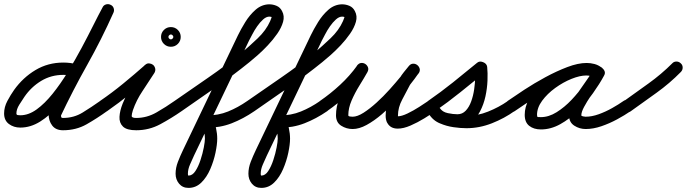

<svg xmlns="http://www.w3.org/2000/svg" viewBox="-42 -594 3348 936"><path d="M337 -280Q349 -277 355 -266Q361 -255 358 -243Q355 -231 344 -225Q333 -219 321 -222Q293 -229 267 -229Q207 -229 158.5 -199.5Q110 -170 77 -122Q66 -106 52 -83.5Q38 -61 38 -41Q38 -34 44.5 -33Q51 -32 57 -32Q97 -32 136.5 -60.5Q176 -89 214.5 -137Q253 -185 288.5 -243Q324 -301 355.5 -360Q387 -419 413 -471Q439 -523 458 -558Q458 -558 458 -558Q458 -558 458 -558Q463 -569 475 -572.5Q487 -576 498 -570Q509 -565 512.5 -553Q516 -541 510 -530Q488 -489 460 -432Q432 -375 398.5 -312.5Q365 -250 326.5 -189.5Q288 -129 244.5 -80Q201 -31 154 -1.5Q107 28 57 28Q25 28 1.5 10.5Q-22 -7 -22 -41Q-22 -72 -6 -102Q10 -132 27 -156Q70 -216 131 -252.5Q192 -289 267 -289Q301 -289 337 -280Q337 -280 337 -280Q337 -280 337 -280ZM496 -571Q508 -566 512 -554.5Q516 -543 511 -532Q453 -402 383 -277.5Q313 -153 252 -24Q252 -24 254 -31Q255 -38 255 -37Q255 -30 256 -24.5Q257 -19 265 -19Q318 -19 361 -45.5Q404 -72 445 -101Q445 -101 445 -101Q445 -101 445 -101Q456 -109 468 -107Q480 -105 487 -95Q495 -84 493 -72Q491 -60 481 -53Q431 -17 380 12Q329 41 265 41Q230 41 212.5 18Q195 -5 195 -37Q195 -38 196 -43Q198 -49 198 -50Q258 -178 328 -302.5Q398 -427 457 -556Q462 -568 473.5 -572Q485 -576 496 -571Z M480 -52Q470 -45 457.5 -47.5Q445 -50 438 -60Q431 -70 433.5 -82.5Q436 -95 446 -102Q503 -141 558 -186Q613 -231 665 -277Q674 -286 685 -285Q696 -284 704 -278Q712 -271 714.5 -260.5Q717 -250 711 -239Q683 -195 653 -150.5Q623 -106 606 -57Q600 -38 600 -28.5Q600 -19 622 -19Q674 -19 721 -46Q768 -73 809 -102Q809 -102 809 -102Q809 -102 809 -102Q819 -109 831 -106.5Q843 -104 851 -94Q858 -84 855.5 -72Q853 -60 843 -52Q794 -18 739.5 11.5Q685 41 622 41Q576 41 557.5 23Q539 5 540.5 -24.5Q542 -54 556 -89Q570 -124 590 -159Q610 -194 629.5 -223.5Q649 -253 659 -271Q666 -282 677.5 -280.5Q689 -279 699 -271Q708 -264 711.5 -252.5Q715 -241 705 -233Q652 -185 595.5 -139Q539 -93 480 -52Q480 -52 480 -52Q480 -52 480 -52ZM783 -422Q780 -420 779.5 -416.5Q779 -413 779 -414Q779 -415 779.5 -411.5Q780 -408 783 -406Q785 -403 788.5 -402.5Q792 -402 791 -402Q790 -402 793.5 -402.5Q797 -403 799 -406Q802 -408 802.5 -411.5Q803 -415 803 -414Q803 -413 802.5 -416.5Q802 -420 799 -422Q797 -425 793.5 -425.5Q790 -426 791 -426Q792 -426 788.5 -425.5Q785 -425 783 -422ZM743 -414Q743 -434 757 -448Q771 -462 791 -462Q811 -462 825 -448Q839 -434 839 -414Q839 -394 825 -380Q811 -366 791 -366Q771 -366 757 -380Q743 -394 743 -414Z M843 -52Q833 -45 821 -47.5Q809 -50 801 -60Q794 -70 796.5 -82Q799 -94 809 -102Q891 -159 974.5 -216.5Q1058 -274 1136 -337Q1173 -368 1214 -407Q1255 -446 1275 -491Q1281 -505 1282 -509Q1283 -513 1271 -513Q1256 -513 1240.5 -499Q1225 -485 1211.5 -465.5Q1198 -446 1188 -426.5Q1178 -407 1172 -396Q1172 -396 1172 -396Q1172 -396 1172 -396Q1105 -256 1038 -116Q971 24 904 164Q895 184 884.5 207.5Q874 231 874 253Q874 255 874.5 258.5Q875 262 877 262Q896 262 910.5 240Q925 218 935.5 186Q946 154 951.5 125Q957 96 957 82Q957 66 953.5 47.5Q950 29 941 16Q932 3 941 -14Q949 -31 965 -31Q1022 -31 1070 -50.5Q1118 -70 1164 -102Q1164 -102 1164 -102Q1164 -102 1164 -102Q1174 -109 1186.5 -106.5Q1199 -104 1206 -94Q1213 -84 1210.5 -71.5Q1208 -59 1198 -52Q1144 -15 1087.5 7Q1031 29 965 29Q957 29 958.5 19.5Q960 10 965 -1Q971 -11 978.5 -17.5Q986 -24 990 -18Q1005 3 1011 30Q1017 57 1017 82Q1017 110 1008.5 150.5Q1000 191 983 230.5Q966 270 939.5 296Q913 322 877 322Q848 322 831 301.5Q814 281 814 253Q814 224 825.5 194.5Q837 165 850 138Q917 -2 984 -142Q1051 -282 1118 -422Q1118 -422 1118 -422Q1118 -422 1118 -422Q1132 -451 1153.5 -486Q1175 -521 1204 -546.5Q1233 -572 1270 -573Q1289 -573 1306.5 -565.5Q1324 -558 1333 -540Q1346 -516 1338 -487.5Q1330 -459 1309.5 -429.5Q1289 -400 1263.5 -373Q1238 -346 1213.5 -324.5Q1189 -303 1174 -291Q1095 -227 1010.5 -168.5Q926 -110 843 -52Q843 -52 843 -52Q843 -52 843 -52Z M1198 -52Q1188 -45 1176 -47.5Q1164 -50 1156 -60Q1149 -70 1151.5 -82Q1154 -94 1164 -102Q1246 -159 1329.5 -216.5Q1413 -274 1491 -337Q1528 -368 1569 -407Q1610 -446 1630 -491Q1636 -505 1637 -509Q1638 -513 1626 -513Q1611 -513 1595.5 -499Q1580 -485 1566.5 -465.5Q1553 -446 1543 -426.5Q1533 -407 1527 -396Q1527 -396 1527 -396Q1527 -396 1527 -396Q1460 -256 1393 -116Q1326 24 1259 164Q1250 184 1239.5 207.5Q1229 231 1229 253Q1229 255 1229.5 258.5Q1230 262 1232 262Q1251 262 1265.5 240Q1280 218 1290.5 186Q1301 154 1306.5 125Q1312 96 1312 82Q1312 66 1308.5 47.5Q1305 29 1296 16Q1287 3 1296 -14Q1304 -31 1320 -31Q1377 -31 1425 -50.5Q1473 -70 1519 -102Q1519 -102 1519 -102Q1519 -102 1519 -102Q1529 -109 1541.5 -106.5Q1554 -104 1561 -94Q1568 -84 1565.5 -71.5Q1563 -59 1553 -52Q1499 -15 1442.5 7Q1386 29 1320 29Q1312 29 1313.5 19.5Q1315 10 1320 -1Q1326 -11 1333.5 -17.5Q1341 -24 1345 -18Q1360 3 1366 30Q1372 57 1372 82Q1372 110 1363.5 150.5Q1355 191 1338 230.5Q1321 270 1294.5 296Q1268 322 1232 322Q1203 322 1186 301.5Q1169 281 1169 253Q1169 224 1180.5 194.5Q1192 165 1205 138Q1272 -2 1339 -142Q1406 -282 1473 -422Q1473 -422 1473 -422Q1473 -422 1473 -422Q1487 -451 1508.5 -486Q1530 -521 1559 -546.5Q1588 -572 1625 -573Q1644 -573 1661.5 -565.5Q1679 -558 1688 -540Q1701 -516 1693 -487.5Q1685 -459 1664.5 -429.5Q1644 -400 1618.5 -373Q1593 -346 1568.5 -324.5Q1544 -303 1529 -291Q1450 -227 1365.5 -168.5Q1281 -110 1198 -52Q1198 -52 1198 -52Q1198 -52 1198 -52Z M1510 -60Q1503 -70 1505.5 -82.5Q1508 -95 1518 -102Q1569 -137 1616 -180.5Q1663 -224 1699 -274Q1707 -286 1718.5 -287Q1730 -288 1739 -282Q1748 -276 1752 -265.5Q1756 -255 1749 -242Q1732 -212 1710 -176.5Q1688 -141 1672 -104Q1656 -67 1656 -32Q1656 -27 1665 -26Q1674 -25 1677 -25Q1700 -25 1730.5 -44.5Q1761 -64 1794 -94Q1827 -124 1857.5 -158Q1888 -192 1912.5 -222Q1937 -252 1950 -270Q1958 -282 1970 -282.5Q1982 -283 1991 -276Q2000 -269 2003.5 -257.5Q2007 -246 1997 -234Q1987 -222 1976.5 -209Q1966 -196 1958 -182Q1958 -182 1958 -182Q1958 -183 1958 -183Q1940 -148 1919 -109Q1898 -70 1898 -30Q1898 -25 1899 -24Q1899 -24 1898 -24Q1898 -25 1898 -25Q1901 -19 1898 -20.5Q1895 -22 1893.5 -24.5Q1892 -27 1897 -27Q1916 -27 1945 -41Q1974 -55 2002 -73Q2030 -91 2046 -102Q2046 -102 2046 -102Q2046 -102 2046 -102Q2056 -109 2068 -106.5Q2080 -104 2088 -94Q2095 -84 2092.5 -72Q2090 -60 2080 -52Q2059 -37 2026.5 -17Q1994 3 1959.5 18Q1925 33 1897 33Q1861 33 1846 5Q1846 5 1846 4Q1845 4 1845 4Q1838 -11 1838 -30Q1838 -79 1860.5 -124Q1883 -169 1906 -211Q1906 -211 1906 -212Q1906 -212 1906 -212Q1915 -228 1927 -242.5Q1939 -257 1951 -272Q1960 -283 1971.5 -283.5Q1983 -284 1992 -277Q2001 -270 2004 -259Q2007 -248 1998 -236Q1981 -211 1953.5 -176.5Q1926 -142 1891.5 -105.5Q1857 -69 1819.5 -37Q1782 -5 1745.5 15Q1709 35 1677 35Q1647 35 1621.5 19Q1596 3 1596 -32Q1596 -74 1612.5 -115.5Q1629 -157 1653 -196.5Q1677 -236 1697 -272Q1704 -284 1716 -285Q1728 -286 1737 -280Q1747 -273 1751.5 -262Q1756 -251 1747 -240Q1708 -185 1657.5 -137.5Q1607 -90 1552 -52Q1542 -45 1529.5 -47.5Q1517 -50 1510 -60Z M2079 -52Q2069 -45 2056.5 -47.5Q2044 -50 2037 -60Q2030 -70 2032.5 -82.5Q2035 -95 2045 -102Q2107 -145 2166.5 -192.5Q2226 -240 2284 -288Q2296 -298 2313 -291Q2331 -284 2333 -268Q2336 -239 2334.5 -201Q2333 -163 2324.5 -124Q2316 -85 2298.5 -51.5Q2281 -18 2254 2.5Q2227 23 2188 23Q2152 23 2114 11.5Q2076 0 2053 -32Q2045 -44 2048.5 -55.5Q2052 -67 2061 -74Q2070 -80 2082 -79.5Q2094 -79 2103 -66Q2114 -50 2138 -42Q2162 -34 2188.5 -31.5Q2215 -29 2232 -29Q2285 -29 2337.5 -50Q2390 -71 2433 -101Q2433 -101 2433 -101Q2433 -101 2433 -101Q2443 -109 2455 -107Q2467 -105 2474 -94Q2482 -84 2480 -72Q2478 -60 2467 -53Q2417 -17 2356 7Q2295 31 2232 31Q2203 31 2168.5 26Q2134 21 2103 7.5Q2072 -6 2053 -32Q2045 -44 2048.5 -55.5Q2052 -67 2061 -74Q2070 -80 2082 -79.5Q2094 -79 2103 -66Q2115 -48 2141 -42.5Q2167 -37 2188 -37Q2212 -37 2228.5 -54.5Q2245 -72 2255 -99.5Q2265 -127 2269.5 -158Q2274 -189 2274.5 -216.5Q2275 -244 2273 -261Q2272 -268 2282 -268Q2292 -268 2303 -264Q2314 -259 2321 -252.5Q2328 -246 2322 -241Q2263 -193 2202.5 -144.5Q2142 -96 2079 -52Q2079 -52 2079 -52Q2079 -52 2079 -52Z M2425 -60Q2418 -70 2420.5 -82Q2423 -94 2433 -102Q2466 -125 2514 -156.5Q2562 -188 2616.5 -217.5Q2671 -247 2723.5 -267Q2776 -287 2818 -287Q2837 -287 2856 -282Q2875 -277 2890 -265Q2902 -257 2903 -245.5Q2904 -234 2898 -225Q2892 -216 2881 -212Q2870 -208 2858 -215Q2839 -226 2816 -226Q2785 -226 2744 -209.5Q2703 -193 2664.5 -165Q2626 -137 2601 -103Q2576 -69 2576 -34Q2576 -24 2580 -23.5Q2584 -23 2595 -23Q2633 -23 2671.5 -47Q2710 -71 2744.5 -107.5Q2779 -144 2806 -183Q2833 -222 2850 -252Q2857 -266 2869 -268Q2881 -270 2890 -264Q2900 -259 2905 -248Q2910 -237 2902 -224Q2893 -206 2875 -180.5Q2857 -155 2838 -126.5Q2819 -98 2805.5 -73Q2792 -48 2792 -32Q2792 -28 2801.5 -26.5Q2811 -25 2813 -25Q2843 -25 2876.5 -37Q2910 -49 2942 -67Q2974 -85 2998 -102Q2998 -102 2998 -102Q2998 -102 2998 -102Q3008 -109 3020 -106.5Q3032 -104 3040 -94Q3047 -84 3044.5 -72Q3042 -60 3032 -52Q3003 -32 2966 -12Q2929 8 2889.5 21.5Q2850 35 2813 35Q2783 35 2757.5 18.5Q2732 2 2732 -32Q2732 -59 2745 -87.5Q2758 -116 2777.5 -145Q2797 -174 2816.5 -201Q2836 -228 2850 -252Q2857 -266 2869 -268Q2881 -270 2890 -264Q2900 -259 2905 -248Q2910 -237 2902 -224Q2881 -185 2849 -140Q2817 -95 2776 -54.5Q2735 -14 2689 11.5Q2643 37 2595 37Q2560 37 2538 19.5Q2516 2 2516 -34Q2516 -72 2535.5 -108.5Q2555 -145 2587.5 -177Q2620 -209 2659.5 -233.5Q2699 -258 2740 -272Q2781 -286 2816 -286Q2855 -286 2888 -267Q2900 -260 2901 -248Q2902 -236 2896 -226Q2890 -217 2878.5 -212.5Q2867 -208 2856 -217Q2847 -222 2837 -224.5Q2827 -227 2818 -227Q2791 -227 2754.5 -214Q2718 -201 2677 -180Q2636 -159 2596 -135.5Q2556 -112 2522.5 -89.5Q2489 -67 2467 -52Q2457 -45 2445 -47.5Q2433 -50 2425 -60Z M2991 -58Q2983 -68 2985 -80.5Q2987 -93 2998 -100Q3058 -143 3120 -187.5Q3182 -232 3235 -285Q3235 -285 3235 -285Q3235 -285 3235 -285Q3243 -294 3255.5 -294Q3268 -294 3277 -285Q3286 -277 3286 -264.5Q3286 -252 3277 -243Q3223 -188 3159 -142Q3095 -96 3032 -51Q3022 -44 3010 -46Q2998 -48 2991 -58Z"/></svg>

Font: FRB American Cursive Guidelines
Style: Bold Italic
Weight: 700
Italic angle: -25°
Version: Version 2.0;Modular Font Editor K font №1